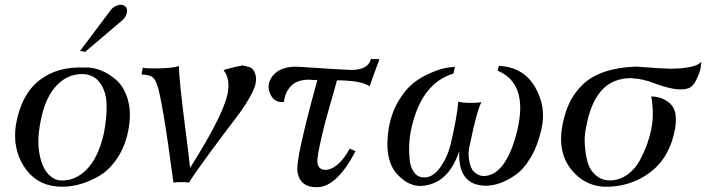

<svg xmlns="http://www.w3.org/2000/svg" viewBox="-20 -757 2928 796"><path d="M514 -228Q502 -156 468 -104Q434 -52 389.5 -26.5Q345 -1 301 9.5Q257 20 215 16Q127 8 79 -67.5Q31 -143 46 -240Q68 -365 142.5 -423.5Q217 -482 330 -477H331Q360 -479 394.5 -466.5Q429 -454 461 -426.5Q493 -399 509 -347Q525 -295 514 -228ZM410 -201Q423 -266 422 -321.5Q421 -377 394.5 -413.5Q368 -450 319 -450Q259 -449 216 -404Q173 -359 154 -280Q133 -192 141.5 -132.5Q150 -73 174 -42.5Q198 -12 229 -9Q289 -5 337.5 -52.5Q386 -100 410 -201ZM502 -728Q510 -717 504.5 -699.5Q499 -682 486 -672L333 -542L312 -546L442 -719Q453 -731 471 -736Q489 -741 502 -728Z M1041 -419Q1039 -397 1020 -362Q1001 -327 981 -299Q961 -271 921 -219Q910 -205 905 -198Q779 -29 764 0H762Q760 0 757.5 -0.5Q755 -1 751 -1.5Q747 -2 742.5 -2Q738 -2 733 -2Q710 -2 699 0Q652 -355 630 -409Q621 -434 605.5 -441Q590 -448 567 -448L572 -477Q577 -473 634.5 -473.5Q692 -474 722 -483Q722 -452 729.5 -381.5Q737 -311 750 -210.5Q763 -110 768 -61Q919 -300 926 -385Q928 -402 926.5 -415Q925 -428 922 -437.5Q919 -447 915 -453.5Q911 -460 909 -463L907 -466L918 -470Q929 -473 946.5 -477.5Q964 -482 978 -484Q981 -487 992 -484.5Q1003 -482 1015 -478.5Q1027 -475 1035 -459Q1043 -443 1041 -419Z M1553 -511Q1550 -504 1546 -492Q1542 -480 1532.5 -455.5Q1523 -431 1518 -415L1512 -399Q1501 -407 1482.5 -412.5Q1464 -418 1446.5 -420Q1429 -422 1413 -423Q1397 -424 1387 -424H1377Q1377 -423 1366 -384Q1355 -345 1339 -289Q1323 -233 1316 -200Q1293 -105 1296 -82Q1300 -55 1325 -53Q1351 -51 1379 -74.5Q1407 -98 1430 -141L1454 -130Q1374 22 1291 19Q1226 19 1214 -40Q1208 -67 1228 -158.5Q1248 -250 1272 -337.5Q1296 -425 1296 -426Q1286 -424 1270.5 -426Q1255 -428 1232.5 -424Q1210 -420 1195 -408Q1162 -381 1157 -334Q1117 -330 1100 -368Q1083 -408 1111 -443Q1145 -485 1222 -480Q1395 -468 1435 -467Q1507 -467 1518 -513L1527 -512Q1536 -512 1544 -512Z M2225 -223Q2210 -155 2181 -105.5Q2152 -56 2117.5 -32Q2083 -8 2052.5 2.5Q2022 13 1993 13Q1877 11 1884 -131Q1839 7 1726 14Q1701 15 1674.5 2.5Q1648 -10 1623 -39Q1598 -68 1589.5 -116Q1581 -164 1593 -234Q1605 -294 1633 -340Q1661 -386 1692 -411Q1723 -436 1760.5 -452.5Q1798 -469 1822 -474Q1846 -479 1866 -480L1860 -452Q1723 -411 1683 -213Q1678 -188 1676.5 -158Q1675 -128 1678.5 -94Q1682 -60 1699.5 -39Q1717 -18 1748 -22Q1780 -26 1808.5 -68Q1837 -110 1848 -158Q1874 -266 1880 -336Q1890 -331 1926 -330.5Q1962 -330 1976 -334Q1956 -295 1929 -162Q1920 -126 1923.5 -101.5Q1927 -77 1933.5 -62Q1940 -47 1952 -39Q1964 -31 1972.5 -29Q1981 -27 1988 -27Q2080 -33 2125 -218Q2170 -411 2043 -464L2048 -484Q2150 -479 2198 -396.5Q2246 -314 2225 -223Z M2888 -502Q2887 -491 2884.5 -475Q2882 -459 2868 -428.5Q2854 -398 2834 -391Q2822 -387 2807.5 -386.5Q2793 -386 2781 -387.5Q2769 -389 2753 -393Q2737 -397 2728.5 -399.5Q2720 -402 2707 -406.5Q2694 -411 2692 -412Q2643 -431 2603 -432V-433Q2521 -435 2474 -382Q2427 -329 2410 -229Q2402 -196 2404.5 -157Q2407 -118 2416 -85Q2425 -52 2450.5 -30Q2476 -8 2513 -9Q2551 -11 2582.5 -34Q2614 -57 2633 -93Q2652 -129 2663 -160Q2674 -191 2680 -221Q2693 -283 2680 -357Q2701 -357 2720 -350.5Q2739 -344 2756.5 -329Q2774 -314 2779.5 -288.5Q2785 -263 2779 -224Q2758 -109 2683 -48.5Q2608 12 2508 17Q2412 22 2351 -51Q2290 -124 2312 -239Q2322 -292 2342 -333Q2362 -374 2397 -407.5Q2432 -441 2487 -459.5Q2542 -478 2616 -481Q2621 -481 2664.5 -477.5Q2708 -474 2748.5 -472.5Q2789 -471 2831.5 -477.5Q2874 -484 2888 -502Z"/></svg>

Font: GFS Artemisia
Style: Italic
Weight: 400
Italic angle: -12°
Designer: Takis Katsoulidis and George D. Matthiopoulos
Foundry: George Matthiopoulos and Takis Katsoulidis
Version: Version 1.0